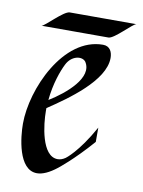

<svg xmlns="http://www.w3.org/2000/svg" viewBox="-73 -652 532 715"><g transform="rotate(10 192.5 -294.5)"><path d="M312 -196C256 -95 212 -64 212 -64C202 -57 192 -54 183 -54C122 -54 109 -174 109 -223V-234C184 -284 312 -373 312 -459C312 -481 303 -503 276 -503C126 -503 33 -293 33 -162C33 -113 45 11 116 11C137 11 162 0 191 -23C191 -23 244 -64 312 -142ZM221 -430C258 -375 173 -303 111 -265C117 -328 136 -379 149 -405C167 -442 206 -448 221 -430ZM133 -600C110 -600 51 -535 38 -533H291C313 -533 372 -599 385 -600Z"/></g></svg>

Font: Quintessential
Style: Regular
Weight: 400
Designer: Astigmatic (AOETI)
Foundry: Astigmatic (AOETI)
Version: Version 1.000